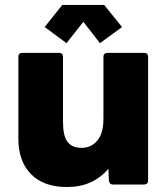

<svg xmlns="http://www.w3.org/2000/svg" viewBox="-20 -744 675 774"><path d="M250 10Q156 10 105 -42Q54 -94 54 -185V-516Q54 -530 70 -531H218Q233 -531 234 -516V-252Q234 -197 252 -172.5Q270 -148 309 -148Q348 -148 372.5 -177.5Q397 -207 397 -265V-516Q397 -530 413 -531H561Q576 -531 577 -516V-16Q577 -1 561 0H436Q421 0 419 -16L417 -64Q355 10 250 10ZM383 -570 316 -656 248 -570 160 -635 231 -724H400L472 -635Z"/></svg>

Font: YamahaIndonesia935. App XBold
Style: Regular
Weight: 800
Designer: Dalton Maag Ltd
Foundry: Dalton Maag Ltd
Version: Version 1.002; January 01, 2024; Regular/Italic